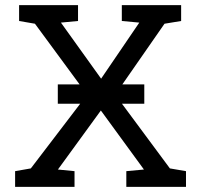

<svg xmlns="http://www.w3.org/2000/svg" viewBox="-20 -731 787 751"><path d="M206.1 -325.2V-400.9H544.4V-325.2ZM39.1 0V-61.5L100.6 -72.3L320.8 -360.8L116.7 -638.2L54.7 -648.9V-710.9H285.2V-648.9L218.3 -642.6L375.5 -423.3L524.9 -642.6L456.5 -648.9V-710.9H688.5V-648.9L623.5 -638.2L430.7 -360.8L644.5 -72.3L707.5 -61.5V0H474.1V-61.5L543 -67.9L374.5 -298.8L206.5 -67.9L271.5 -61.5V0Z"/></svg>

Font: Robotiche
Style: Bold
Weight: 700
Designer: Google
Version: Version 2.001